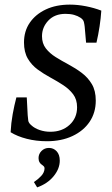

<svg xmlns="http://www.w3.org/2000/svg" viewBox="-20 -601 484 832"><path d="M183 11Q137 11 96 0.5Q55 -10 26 -28Q28 -68 35 -106.5Q42 -145 51 -179H96L100 -102Q101 -88 102.5 -78Q104 -68 116 -58Q130 -45 152 -37.5Q174 -30 198 -30Q249 -30 281.5 -60Q314 -90 314 -136Q314 -170 297 -192.5Q280 -215 254 -232Q228 -249 198.5 -265Q169 -281 143 -300Q117 -319 100.5 -347Q84 -375 84 -417Q84 -466 109 -502.5Q134 -539 178.5 -560Q223 -581 283 -581Q316 -581 352 -574Q388 -567 419 -555Q417 -523 411.5 -486.5Q406 -450 398 -416H353L347 -485Q346 -495 343.5 -505.5Q341 -516 329 -524Q317 -532 301 -536.5Q285 -541 264 -541Q217 -541 189.5 -512Q162 -483 162 -444Q162 -413 178.5 -391.5Q195 -370 221.5 -353.5Q248 -337 278 -321Q308 -305 334.5 -285Q361 -265 378 -236.5Q395 -208 395 -165Q395 -113 368.5 -73.5Q342 -34 294 -11.5Q246 11 183 11ZM141 211 127 188Q145 176 158.5 161.5Q172 147 173 130Q173 123 170.5 120.5Q168 118 163 114Q156 110 151.5 102.5Q147 95 147 84Q147 66 160 53Q173 40 192 40Q212 40 225.5 54.5Q239 69 239 95Q239 130 212.5 162.5Q186 195 141 211Z"/></svg>

Font: Yrsa
Style: Italic
Weight: 400
Italic angle: -7.10001°
Designer: Anna Giedrys (Yrsa+Rasa design), David Brezina (Yrsa art-direction, Rasa art-direction, design)
Foundry: Rosetta Type Foundry
Version: Version 2.004